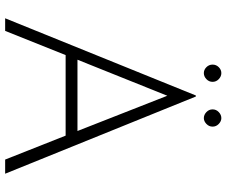

<svg xmlns="http://www.w3.org/2000/svg" viewBox="-87 -793 880 746"><g transform="rotate(90 353.0 -420.0)"><path d="M51 0 351 -741H355L655 0H600L507 -235H194L100 0ZM212 -281H489L352 -630ZM231 -806Q231 -820 241 -830Q251 -840 264 -840Q277 -840 287.5 -830Q298 -820 298 -806Q298 -792 287.5 -782Q277 -772 264 -772Q251 -772 241 -782Q231 -792 231 -806ZM405 -806Q405 -820 415.5 -830Q426 -840 439 -840Q451 -840 461.5 -830Q472 -820 472 -806Q472 -792 461.5 -782Q451 -772 439 -772Q426 -772 415.5 -782Q405 -792 405 -806Z"/></g></svg>

Font: Synthetic Light
Style: Regular
Weight: 300
Designer: Santiago Orozco
Foundry: Typemade
Version: Version 2.000; ttfautohint (v1.8.4.7-5d5b)